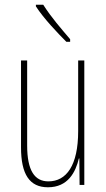

<svg xmlns="http://www.w3.org/2000/svg" viewBox="-20 -783 448 813"><path d="M163 -763H132V-756C165 -705 223 -644 261 -606H277V-617C238 -663 198 -708 163 -763ZM337 -527H311V-228C311 -82 261 -15 185 -15C127 -15 95 -60 95 -167V-527H69V-159C69 -45 105 10 183 10C268 10 300 -54 314 -112H316L317 0H337Z"/></svg>

Font: Noto Sans Malayalam ExtraCondensed Thin
Style: Regular
Weight: 100
Width: 2
Designer: Jelle Bosma - Monotype Design Team
Foundry: Monotype Imaging Inc.
Version: Version 2.104